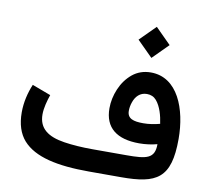

<svg xmlns="http://www.w3.org/2000/svg" viewBox="-83 -858 1043 951"><g transform="rotate(10 438.5 -382.0)"><path d="M552.2 -686 630.4 -607.9 708.5 -686 630.4 -764.2ZM734.4 -192.4C734.4 -119.1 693.8 -111.8 592.3 -111.8H422.9C367.7 -111.8 319.8 -115.2 278.3 -121.6C195.8 -134.3 147.9 -168 147.9 -238.8C147.9 -271.5 158.7 -309.6 168.9 -339.4L75.2 -374.5C57.1 -331.5 44.9 -282.2 44.9 -231.4C44.9 -171.9 60.1 -125.5 89.8 -91.8C149.4 -24.9 263.2 0 422.9 0H585C764.2 0 833 -37.1 833 -235.8C833 -386.2 776.4 -536.6 641.1 -536.6C605.5 -536.6 574.7 -525.9 548.8 -504.9C522.9 -483.4 503.4 -456.5 489.7 -424.3C476.1 -392.1 469.2 -359.4 469.2 -326.7C469.2 -228.5 531.2 -180.7 644 -180.7C676.8 -180.7 706.5 -185.1 734.4 -192.4ZM647 -282.2C597.7 -282.2 565.9 -291 565.9 -330.6C565.9 -344.7 568.4 -359.4 573.7 -374.5C584 -404.8 605.5 -428.2 640.1 -428.2C659.7 -428.2 675.8 -421.4 688 -407.2C712.4 -378.9 724.6 -333.5 730 -293.9C702.1 -286.6 674.8 -282.2 647 -282.2Z"/></g></svg>

Font: Vazirmatn Medium
Style: Regular
Weight: 500
Designer: Saber Rastikerdar
Foundry: Saber Rastikerdar
Version: Version 33.003